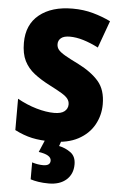

<svg xmlns="http://www.w3.org/2000/svg" viewBox="-63 -767 657 1050"><g transform="rotate(5 266.0 -242.0)"><path d="M502 -217Q502 -156 473 -104Q444 -52 386.5 -21Q329 10 242 10Q179 10 133 0Q87 -10 38 -35V-207Q90 -178 143.5 -162.5Q197 -147 241 -147Q280 -147 298 -162Q316 -177 316 -200Q316 -217 306 -230.5Q296 -244 271 -259Q246 -274 203 -296Q154 -321 118 -349Q82 -377 62.5 -416Q43 -455 43 -515Q43 -615 110.5 -669.5Q178 -724 293 -724Q353 -724 405 -709.5Q457 -695 502 -673L448 -524Q405 -546 365.5 -558Q326 -570 291 -570Q258 -570 242.5 -557Q227 -544 227 -524Q227 -506 237.5 -493Q248 -480 274.5 -464.5Q301 -449 350 -425Q423 -388 462.5 -342Q502 -296 502 -217ZM377 124Q377 177 341.5 208.5Q306 240 245 240Q214 240 188.5 236Q163 232 145 226V133Q161 138 176 140.5Q191 143 206 143Q245 143 245 115Q245 83 176 73L207 0H295L284 31Q319 38 348 59Q377 80 377 124Z"/></g></svg>

Font: Noto Sans Tamil SemiCondensed Black
Style: Regular
Weight: 900
Width: 4
Designer: Jelle Bosma - Monotype Design Team
Foundry: Monotype Imaging Inc.
Version: Version 2.004; ttfautohint (v1.8.4.7-5d5b)